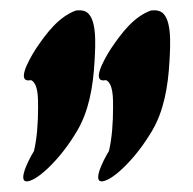

<svg xmlns="http://www.w3.org/2000/svg" viewBox="-20 -747 370 369"><path d="M186.7 -593C186.8 -593 187 -592.9 187.1 -592.9C187 -592.9 186.8 -593 186.7 -593ZM197.3 -541C197.3 -511.3 195.3 -481.9 189.4 -456.8C178 -438.4 149.6 -383.1 188.4 -402.5C197.6 -407.3 208 -416 215.3 -422.9C237.9 -444.3 256.6 -469.1 272.4 -495.8C294 -532.4 303 -578 305.8 -630.6C307.5 -662.3 311.2 -718 285.6 -725.9C279.1 -727.8 276.1 -727.2 270.3 -726.9C236.6 -714.9 213 -682.5 194.4 -655.2C190.5 -649.5 152.9 -591.4 179.2 -592.5C180.8 -592.6 182.3 -592.9 183.8 -593C197.7 -586.4 197.3 -558.1 197.3 -541ZM193.4 -581.9C193.4 -581.8 193.5 -581.8 193.5 -581.7C193.5 -581.8 193.4 -581.8 193.4 -581.9ZM42.6 -593C42.7 -593 42.9 -592.9 43 -592.9C42.9 -592.9 42.7 -593 42.6 -593ZM53.2 -541C53.2 -511.3 51.2 -481.9 45.3 -456.7C33.9 -438.2 5.7 -383.1 44.4 -402.5C53.6 -407.3 64 -416 71.3 -422.9C93.9 -444.3 112.6 -469.1 128.4 -495.8C150 -532.4 159 -578 161.8 -630.6C163.5 -662.3 167.2 -718 141.6 -725.9C135.1 -727.8 132.1 -727.2 126.3 -726.9C92.6 -714.9 68.8 -682.4 50.3 -655.2C46.4 -649.5 8.8 -591.4 35.1 -592.5C36.7 -592.6 38.2 -592.9 39.7 -593C53.6 -586.4 53.2 -558.1 53.2 -541ZM49.3 -581.9C49.3 -581.9 49.4 -581.8 49.4 -581.7C49.4 -581.8 49.3 -581.9 49.3 -581.9Z"/></svg>

Font: Quiapo Free
Style: Regular
Weight: 400
Designer: Aaron Amar
Version: Version 001.002